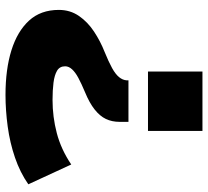

<svg xmlns="http://www.w3.org/2000/svg" viewBox="-49 -707 756 698"><g transform="rotate(-90 329.0 -358.0)"><path d="M235 -269V-301Q235 -329 245.5 -351Q256 -373 280 -392Q304 -411 343 -427Q374 -440 394.5 -451Q415 -462 426 -474Q437 -486 437 -499Q437 -519 421 -528.5Q405 -538 377.5 -541.5Q350 -545 315 -545Q253 -545 194 -529.5Q135 -514 80 -477L8 -633Q51 -663 105 -681.5Q159 -700 218 -708Q277 -716 333 -716Q426 -716 495 -694.5Q564 -673 603 -630.5Q642 -588 642 -522Q642 -481 620 -449Q598 -417 563 -394Q528 -371 490 -356Q453 -341 430.5 -328.5Q408 -316 397.5 -303Q387 -290 386 -276V-269ZM202 0V-198H418V0Z"/></g></svg>

Font: Nunito Sans 7pt Expanded Black
Style: Regular
Weight: 900
Width: 7
Designer: Vernon Adams
Foundry: Vernon Adams
Version: Version 3.101;gftools[0.9.27]